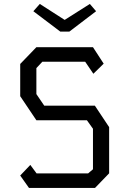

<svg xmlns="http://www.w3.org/2000/svg" viewBox="-20 -930 640 950"><path d="M160 -696.5 80 -613.5V-454L160 -335H410L440 -293V-92.5L416 -72H161L130 -114L80 -61.5L123.5 0H450L520 -72.5V-301L449.5 -407H199L160 -464.5V-593L189.5 -624.5H401.5L442 -565L493 -615L440 -696.5ZM323 -773.5H278.5L145 -874.5L177 -910.5L300 -831.5L424.5 -910.5L455.5 -874.5Z"/></svg>

Font: Kode
Style: Regular
Weight: 400
Monospace: yes
Designer: Isa Ozler
Foundry: Kadena LLC
Version: Version 1.000;gftools[0.9.28]